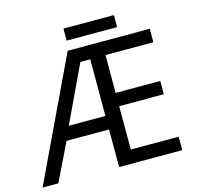

<svg xmlns="http://www.w3.org/2000/svg" viewBox="-119 -966 1119 1091"><g transform="rotate(-15 440.0 -421.0)"><path d="M449.2 -300.8V-633.8H391.1L233.9 -300.8ZM820.8 0H449.2V-221.2H199.2L91.8 0H-1L337.9 -713.9H820.8V-634.8H539.1V-412.1H801.8V-334H539.1V-79.1H820.8ZM347.2 -841.8H644V-771H347.2Z"/></g></svg>

Font: NotoSans
Style: Regular
Weight: 400
Designer: Monotype Design team
Foundry: Monotype Imaging Inc.
Version: Version 1.04